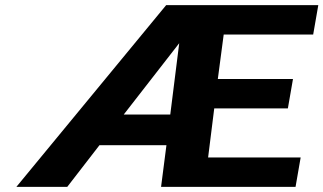

<svg xmlns="http://www.w3.org/2000/svg" viewBox="-20 -731 1265 751"><path d="M1136 0 1156 -115H794L818 -307H1106L1126 -422H832L855 -596H1205L1225 -711H630L44 0H243L369 -163H631L610 0ZM464 -283 681 -562 646 -283Z"/></svg>

Font: Asimov
Style: XWidIt
Weight: 500
Designer: Google
Version: Version 2.000980; 2014